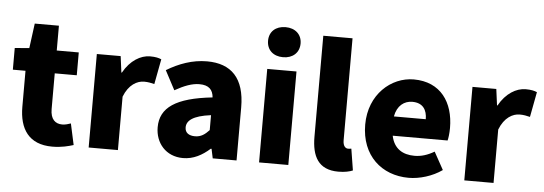

<svg xmlns="http://www.w3.org/2000/svg" viewBox="-52 -990 3300 1164"><g transform="rotate(5 1597.5 -408.5)"><path d="M296 14C354 14 395 2 425 -7L397 -136C383 -131 363 -125 345 -125C303 -125 273 -150 273 -213V-430H407V-569H273V-720H126L106 -569L18 -562V-430H95V-211C95 -77 153 14 296 14Z M517 0H695V-325C724 -400 775 -427 817 -427C842 -427 859 -423 880 -418L909 -571C893 -578 874 -583 840 -583C783 -583 720 -546 678 -470H675L662 -569H517Z M1092 14C1155 14 1208 -15 1255 -57H1260L1272 0H1417V-323C1417 -501 1334 -583 1187 -583C1098 -583 1017 -553 942 -508L1004 -391C1061 -423 1108 -441 1153 -441C1211 -441 1235 -414 1239 -368C1017 -344 923 -279 923 -159C923 -64 987 14 1092 14ZM1153 -124C1116 -124 1092 -140 1092 -173C1092 -213 1128 -246 1239 -260V-169C1213 -141 1189 -124 1153 -124Z M1554 0H1732V-569H1554ZM1643 -648C1702 -648 1742 -684 1742 -740C1742 -795 1702 -831 1643 -831C1583 -831 1544 -795 1544 -740C1544 -684 1583 -648 1643 -648Z M2037 14C2077 14 2106 7 2125 -1L2104 -132C2094 -130 2090 -130 2084 -130C2070 -130 2053 -141 2053 -179V-799H1875V-185C1875 -66 1915 14 2037 14Z M2465 14C2531 14 2609 -9 2668 -51L2609 -158C2568 -134 2530 -122 2489 -122C2417 -122 2363 -154 2347 -232H2681C2685 -246 2689 -277 2689 -309C2689 -464 2609 -583 2445 -583C2308 -583 2175 -469 2175 -285C2175 -96 2301 14 2465 14ZM2344 -349C2356 -416 2399 -447 2448 -447C2513 -447 2538 -405 2538 -349Z M2803 0H2981V-325C3010 -400 3061 -427 3103 -427C3128 -427 3145 -423 3166 -418L3195 -571C3179 -578 3160 -583 3126 -583C3069 -583 3006 -546 2964 -470H2961L2948 -569H2803Z"/></g></svg>

Font: Noto Sans CJK HK Black
Style: Regular
Weight: 900
Designer: Ryoko NISHIZUKA 西塚涼子 (kana, bopomofo & ideographs); Paul D. Hunt (Latin, Greek & Cyrillic); Sandoll Communications 산돌커뮤니
Foundry: Adobe
Version: Version 2.004;hotconv 1.0.118;makeotfexe 2.5.65603